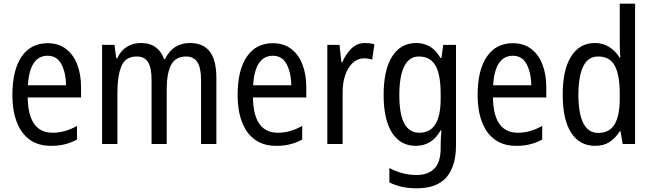

<svg xmlns="http://www.w3.org/2000/svg" viewBox="-20 -780 3530 1040"><path d="M238 -546Q297 -546 337.5 -515Q378 -484 398.5 -430Q419 -376 419 -308V-252H130Q133 -61 265 -61Q332 -61 397 -98V-24Q365 -7 331.5 1.5Q298 10 257 10Q186 10 139.5 -24.5Q93 -59 70 -121Q47 -183 47 -265Q47 -400 97 -473Q147 -546 238 -546ZM238 -478Q141 -478 131 -318H338Q337 -385 313 -431.5Q289 -478 238 -478Z M1009 -547Q1081 -547 1116.5 -500.5Q1152 -454 1152 -357V0H1069V-345Q1069 -413 1049 -443.5Q1029 -474 988 -474Q931 -474 907 -428.5Q883 -383 883 -296V0H801V-347Q801 -414 781.5 -444Q762 -474 721 -474Q659 -474 637.5 -421Q616 -368 616 -280V0H533V-537H600L610 -464H615Q633 -505 666.5 -526Q700 -547 743 -547Q793 -547 824.5 -523Q856 -499 868 -460H874Q916 -547 1009 -547Z M1458 -546Q1517 -546 1557.5 -515Q1598 -484 1618.5 -430Q1639 -376 1639 -308V-252H1350Q1353 -61 1485 -61Q1552 -61 1617 -98V-24Q1585 -7 1551.5 1.5Q1518 10 1477 10Q1406 10 1359.5 -24.5Q1313 -59 1290 -121Q1267 -183 1267 -265Q1267 -400 1317 -473Q1367 -546 1458 -546ZM1458 -478Q1361 -478 1351 -318H1558Q1557 -385 1533 -431.5Q1509 -478 1458 -478Z M1957 -547Q1969 -547 1982 -545.5Q1995 -544 2008 -540L1996 -457Q1976 -464 1951 -464Q1918 -464 1892 -440.5Q1866 -417 1851 -376Q1836 -335 1836 -282V0H1753V-537H1819L1829 -443H1834Q1854 -489 1884.5 -518Q1915 -547 1957 -547Z M2234 -547Q2276 -547 2309 -527.5Q2342 -508 2366 -466H2371L2381 -537H2450V7Q2450 120 2398.5 180Q2347 240 2236 240Q2152 240 2089 208V130Q2160 168 2236 168Q2299 168 2333 133Q2367 98 2367 22V5Q2367 -10 2368 -32Q2369 -54 2371 -74H2367Q2320 10 2232 10Q2149 10 2103.5 -61Q2058 -132 2058 -266Q2058 -402 2104.5 -474.5Q2151 -547 2234 -547ZM2249 -474Q2196 -474 2169.5 -420.5Q2143 -367 2143 -265Q2143 -161 2170 -111Q2197 -61 2252 -61Q2367 -61 2367 -245V-269Q2367 -377 2338.5 -425.5Q2310 -474 2249 -474Z M2758 -546Q2817 -546 2857.5 -515Q2898 -484 2918.5 -430Q2939 -376 2939 -308V-252H2650Q2653 -61 2785 -61Q2852 -61 2917 -98V-24Q2885 -7 2851.5 1.5Q2818 10 2777 10Q2706 10 2659.5 -24.5Q2613 -59 2590 -121Q2567 -183 2567 -265Q2567 -400 2617 -473Q2667 -546 2758 -546ZM2758 -478Q2661 -478 2651 -318H2858Q2857 -385 2833 -431.5Q2809 -478 2758 -478Z M3204 10Q3120 10 3074 -60.5Q3028 -131 3028 -268Q3028 -403 3074 -475Q3120 -547 3202 -547Q3246 -547 3280 -525.5Q3314 -504 3336 -468H3340Q3339 -487 3338 -507.5Q3337 -528 3337 -543V-760H3420V0H3353L3341 -69H3337Q3314 -32 3282 -11Q3250 10 3204 10ZM3221 -60Q3281 -60 3309 -106.5Q3337 -153 3337 -246V-272Q3337 -374 3310 -424Q3283 -474 3220 -474Q3165 -474 3139 -420Q3113 -366 3113 -267Q3113 -166 3139.5 -113Q3166 -60 3221 -60Z"/></svg>

Font: Noto Sans Devanagari Condensed
Style: Regular
Weight: 400
Width: 3
Designer: Jelle Bosma - Monotype Design Team
Foundry: Monotype Imaging Inc.
Version: Version 2.004; ttfautohint (v1.8.4.7-5d5b)